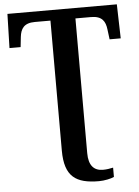

<svg xmlns="http://www.w3.org/2000/svg" viewBox="-62 -762 762 1049"><g transform="rotate(-5 319.0 -237.0)"><path d="M438 240C468 240 505 232 521 224V173C502 177 486 180 465 180C416 180 387 150 387 82V-657H473C533 -657 551 -626 556 -582L563 -527H624L619 -714H19L14 -527H75L81 -582C86 -626 104 -657 164 -657H250V56C250 199 312 240 438 240Z"/></g></svg>

Font: Noto Serif SemiBold
Style: Regular
Weight: 600
Designer: Monotype Design Team
Foundry: Monotype Imaging Inc.
Version: Version 2.013